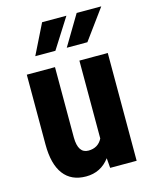

<svg xmlns="http://www.w3.org/2000/svg" viewBox="-114 -825 721 909"><g transform="rotate(-15 246.0 -370.5)"><path d="M46.9 -186V-528.3H185.1V-182.6Q186 -105.5 236.3 -105.5Q283.7 -105.5 304.7 -146.5V-528.3H443.8V0H314L310.1 -48.3Q266.6 9.8 194.3 9.8Q122.1 9.8 84.5 -40Q46.9 -89.8 46.9 -186ZM181.2 -749.5H300.3L207 -602.5H108.4ZM350.6 -749.5H471.2L363.8 -602.5H262.7Z"/></g></svg>

Font: RobotoCondensed-Bold
Style: Bold
Weight: 700
Designer: Google
Version: Version 2.001240; 2014